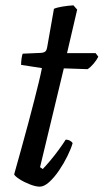

<svg xmlns="http://www.w3.org/2000/svg" viewBox="-20 -699 388 719"><path d="M129 0Q114 0 92 -8.5Q70 -17 53 -28Q36 -39 33 -46Q47 -96 60.5 -144.5Q74 -193 86 -238Q98 -283 108 -322Q118 -361 125.5 -392Q133 -423 137 -444L59 -456Q59 -469 61 -481.5Q63 -494 65 -498L134 -501Q145 -502 150 -506.5Q155 -511 157 -524L182 -666Q193 -671 214.5 -674.5Q236 -678 255 -679L269 -663L231 -500H338L348 -487Q342 -474 330.5 -460.5Q319 -447 308 -440L219 -443L130 -73L140 -66Q150 -76 166.5 -95.5Q183 -115 199.5 -137.5Q216 -160 226 -176Q236 -176 243 -171.5Q250 -167 252 -163Q246 -142 232.5 -114.5Q219 -87 201 -60.5Q183 -34 164 -17Q145 0 129 0Z"/></svg>

Font: Texturina Medium
Style: Italic
Weight: 500
Italic angle: -11°
Designer: Guillermo Torres Carreño
Foundry: Omnibus-Type
Version: Version 1.002